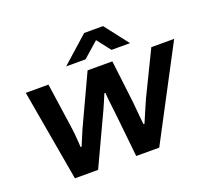

<svg xmlns="http://www.w3.org/2000/svg" viewBox="-122 -883 1151 1042"><g transform="rotate(-20 453.5 -362.0)"><path d="M142 0 50 -527H181L217 -277Q220 -259 222.5 -235.5Q225 -212 226.5 -189Q228 -166 229 -149H235Q242 -165 251 -187.5Q260 -210 270.5 -233.5Q281 -257 290 -276L407 -527H550L580 -276Q581 -265 583 -242.5Q585 -220 587.5 -195Q590 -170 592 -149H598Q606 -167 616 -191Q626 -215 636 -237.5Q646 -260 653 -276L775 -527H907L629 0H496L469 -257Q467 -276 464 -299Q461 -322 459 -343Q457 -364 456 -379H450Q444 -364 434.5 -342Q425 -320 415 -297.5Q405 -275 396 -257L276 0ZM305 -587 459 -724H568L674 -587H567L487 -690H534L417 -587Z"/></g></svg>

Font: Archivo SemiExpanded SemiBold
Style: Italic
Weight: 600
Width: 6
Italic angle: -10°
Designer: Hector Gatti
Foundry: Omnibus-Type
Version: Version 2.001